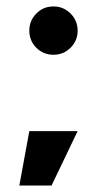

<svg xmlns="http://www.w3.org/2000/svg" viewBox="-20 -520 321 596"><path d="M146 -350Q114.5 -350 92.8 -371.8Q71 -393.5 71 -425Q71 -456 92.8 -478Q114.5 -500 146 -500Q177 -500 199 -478Q221 -456 221 -425Q221 -393.5 199 -371.8Q177 -350 146 -350ZM40 56 71 -113H221L140 56Z"/></svg>

Font: Urbanist Black
Style: Regular
Weight: 900
Designer: Corey Hu
Foundry: Corey Hu
Version: Version 1.330; ttfautohint (v1.8.4.7-5d5b)